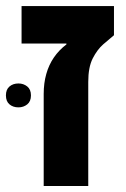

<svg xmlns="http://www.w3.org/2000/svg" viewBox="-52 -622 421 642"><path d="M94.1 0V-307.7Q94.1 -343.9 102.7 -374.4Q111.2 -404.9 128.2 -429.8Q145.3 -454.7 170.1 -473.5V-476.5H20.1V-601.8H329.1V-504.2Q313.2 -491.3 293.2 -473.8Q273.2 -456.3 258.1 -426.8Q243.1 -397.3 243.1 -348.2V0ZM-32.2 -303Q-32.2 -322.9 -20.2 -332.9Q-8.3 -342.9 9.7 -342.9Q26.6 -342.9 39.1 -332.9Q51.5 -322.9 51.5 -303Q51.5 -283 39.1 -273Q26.6 -263 9.7 -263Q-8.3 -263 -20.2 -273Q-32.2 -283 -32.2 -303Z"/></svg>

Font: Noto Sans Hebrew
Style: Regular
Weight: 400
Designer: Monotype Design Team
Foundry: Monotype Imaging Inc.
Version: Version 2.003;January 10, 2023;FontCreator 14.0.0.2877 64-bi